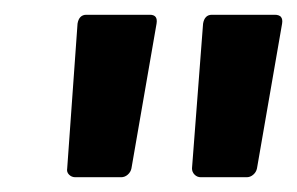

<svg xmlns="http://www.w3.org/2000/svg" viewBox="-20 -717 402 260"><path d="M71 -489 85 -685Q87 -697 97 -697H183Q194 -697 192 -685L158 -489Q157 -484 153 -480.5Q149 -477 144 -477H82Q77 -477 73.5 -480.5Q70 -484 71 -489ZM240 -489 255 -685Q257 -697 267 -697H352Q364 -697 362 -685L328 -489Q327 -484 323 -480.5Q319 -477 314 -477H252Q247 -477 243.5 -480.5Q240 -484 240 -489Z"/></svg>

Font: Barlow SemiBold
Style: Italic
Weight: 600
Italic angle: -7°
Designer: Jeremy Tribby
Foundry: Tribby Type
Version: Version 1.408